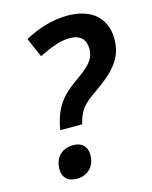

<svg xmlns="http://www.w3.org/2000/svg" viewBox="-112 -798 700 884"><g transform="rotate(-15 238.5 -355.5)"><path d="M127 -223H232C247 -285 265 -308 332 -354C419 -415 477 -468 477 -564C477 -666 408 -724 295 -724C219 -724 148 -699 90 -667L130 -575C183 -600 229 -621 278 -621C330 -621 354 -594 354 -550C354 -495 315 -466 250 -420C173 -365 143 -313 127 -223ZM144 13C200 13 232 -27 232 -77C232 -118 207 -141 168 -141C103 -141 77 -96 77 -49C77 -15 97 13 144 13Z"/></g></svg>

Font: Noto Sans SemiBold
Style: Italic
Weight: 600
Italic angle: -12°
Designer: Monotype Design Team
Foundry: Monotype Imaging Inc.
Version: Version 2.013